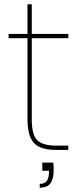

<svg xmlns="http://www.w3.org/2000/svg" viewBox="-20 -698 378 894"><path d="M177 59H228Q229 66 229.5 74.5Q230 83 230 90Q230 125 221.5 144Q213 163 198 169.5Q183 176 165 176V158Q189 158 198.5 143.5Q208 129 208 104V97H177ZM108 -142V-678H128V-142Q128 -69 154 -44.5Q180 -20 241 -20H298V0H239Q193 0 164 -13.5Q135 -27 121.5 -58.5Q108 -90 108 -142ZM298 -520H20V-540H298Z"/></svg>

Font: Poppins Devanagari Thin
Style: Regular
Weight: 100
Designer: Ninad Kale (Devanagari), Jonny Pinhorn (Latin)
Foundry: Indian Type Foundry
Version: 4.005